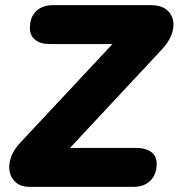

<svg xmlns="http://www.w3.org/2000/svg" viewBox="-20 -725 693 745"><path d="M93 0Q63 0 43.5 -15.5Q24 -31 18 -56.5Q12 -82 22 -113Q32 -144 63 -176L465 -606L469 -554H175Q137 -554 116.5 -570.5Q96 -587 96 -616Q96 -658 120 -681.5Q144 -705 186 -705H566Q602 -705 623.5 -689.5Q645 -674 651 -648.5Q657 -623 646.5 -593Q636 -563 608 -533L204 -100L199 -151H508Q546 -151 567 -135Q588 -119 588 -90Q588 -48 563.5 -24Q539 0 498 0Z"/></svg>

Font: Nunito ExtraLight Black
Style: Italic
Weight: 900
Italic angle: -9°
Version: Version 3.602